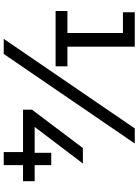

<svg xmlns="http://www.w3.org/2000/svg" viewBox="127 -878 760 1055"><g transform="rotate(90 507.5 -350.0)"><path d="M344 -340V-275H40V-340H161V-645H47V-710H236V-340ZM685 -710H768L276 10H193ZM975 -96H887V10H815V-96H582V-145L793 -425H878L677 -160H819V-251H887V-160H975Z"/></g></svg>

Font: AtCorfu Sans
Style: AtCorfu Sans Regular
Weight: 400
Designer: Kostas Teopoulos
Foundry: Kostas Teopoulos
Version: Version 1.00 July 8, 2025, initial release